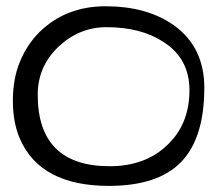

<svg xmlns="http://www.w3.org/2000/svg" viewBox="-20 -613 710 619"><path d="M44.9 -164.1Q21.5 -216.8 21.5 -288.1Q21.5 -359.4 44.4 -414.6Q67.4 -469.7 107.4 -509.8Q192.4 -592.8 320.3 -592.8Q454.1 -592.8 541 -531.2Q638.7 -460.9 638.7 -330.1Q638.7 -168 564 -90.8Q489.3 -13.7 331.1 -13.7Q111.3 -13.7 44.9 -164.1ZM101.6 -307.6Q101.6 -77.1 334 -77.1Q448.2 -77.1 519.5 -145.5Q590.8 -212.9 590.8 -322.3Q590.8 -424.8 505.9 -478.5Q433.6 -525.4 323.2 -525.4Q235.4 -525.4 168 -461.9Q101.6 -398.4 101.6 -307.6Z"/></svg>

Font: Architects Daughter
Style: Regular
Weight: 400
Designer: Kimberly Geswein
Foundry: Kimberly Geswein
Version: Version 1.003 2010